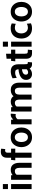

<svg xmlns="http://www.w3.org/2000/svg" viewBox="1919 -2709 800 4678"><g transform="rotate(-90 2319.0 -370.0)"><path d="M51 0V-500H173V0ZM51 -576V-700H173V-576Z M278 0V-500H388L394.5 -420.5L366.5 -439.5Q394 -469.5 431 -488.8Q468 -508 519.5 -508Q606.5 -508 648.8 -450.8Q691 -393.5 691 -302V0H569V-289Q569 -348 549.5 -378Q530 -408 485.5 -408Q447 -408 422 -387.2Q397 -366.5 379 -330.5L400 -399V0Z M815.5 0V-398H752L762 -500H815.5V-606Q815.5 -670.5 852.2 -710.2Q889 -750 962 -750Q984 -750 1002.5 -747.5Q1021 -745 1035.5 -740.5L1025.5 -641Q1019 -643.5 1011 -644.8Q1003 -646 992 -646Q966.5 -646 952 -631Q937.5 -616 937.5 -586V-500H1035.5V-398H937.5V0Z M1312.5 10Q1237 10 1183.5 -25.5Q1130 -61 1101.8 -120Q1073.5 -179 1073.5 -249Q1073.5 -319 1101.8 -378.5Q1130 -438 1183.2 -473.5Q1236.5 -509 1312.5 -509Q1388 -509 1441.8 -473.5Q1495.5 -438 1523.8 -378.5Q1552 -319 1552 -249Q1552 -179 1523.8 -120Q1495.5 -61 1442 -25.5Q1388.5 10 1312.5 10ZM1312.5 -90Q1368 -90 1397.8 -134.5Q1427.5 -179 1427.5 -249Q1427.5 -320 1397.8 -364.5Q1368 -409 1312.5 -409Q1258 -409 1228 -364.5Q1198 -320 1198 -249Q1198 -179 1228 -134.5Q1258 -90 1312.5 -90Z M1629.5 0V-500H1740L1745.5 -447Q1768 -472 1797.5 -490.5Q1827 -509 1865 -509Q1878 -509 1889 -506.5L1880 -385Q1871.5 -388 1862.2 -389Q1853 -390 1842.5 -390Q1814.5 -390 1791.5 -376.8Q1768.5 -363.5 1751.5 -341V0Z M1940.5 0V-500H2044.5L2052.5 -430.5L2031 -441.5Q2058 -470.5 2094.5 -489.2Q2131 -508 2181 -508Q2218.5 -508 2247.5 -496.5Q2276.5 -485 2296.8 -463.5Q2317 -442 2328.5 -412.5L2298 -416Q2320.5 -459.5 2364 -483.8Q2407.5 -508 2464 -508Q2526 -508 2566 -482.2Q2606 -456.5 2625.2 -410Q2644.5 -363.5 2644.5 -301.5V0H2522.5V-289Q2522.5 -347.5 2504 -377.8Q2485.5 -408 2441 -408Q2419.5 -408 2403 -401Q2386.5 -394 2375.5 -380.2Q2364.5 -366.5 2359 -346.8Q2353.5 -327 2353.5 -301.5V0H2231.5V-289Q2231.5 -328 2223.2 -354.8Q2215 -381.5 2196.8 -394.8Q2178.5 -408 2149.5 -408Q2110.5 -408 2085 -387.5Q2059.5 -367 2041.5 -331L2062.5 -402.5V0Z M2850 10Q2812.5 10 2781 -6.8Q2749.5 -23.5 2730.2 -55.8Q2711 -88 2711 -134.5Q2711 -178.5 2729.8 -209.8Q2748.5 -241 2778.8 -261.8Q2809 -282.5 2844 -294.8Q2879 -307 2912.5 -312.5Q2946 -318 2970 -319Q2969 -362 2951.2 -381.5Q2933.5 -401 2889.5 -401Q2857 -401 2827 -391.5Q2797 -382 2760.5 -363L2751 -464Q2793.5 -486 2836.5 -497Q2879.5 -508 2922.5 -508Q2974.5 -508 3012.8 -488.8Q3051 -469.5 3072 -427Q3093 -384.5 3093 -315V-172Q3093 -134.5 3096.2 -117.8Q3099.5 -101 3108 -96.5Q3116.5 -92 3131.5 -92H3147.5L3138 10H3089Q3066 10 3046.2 2.8Q3026.5 -4.5 3011.5 -17.5Q2996.5 -30.5 2987.5 -48Q2963 -21 2928.2 -5.5Q2893.5 10 2850 10ZM2896.5 -85Q2914.5 -85 2934.5 -94.2Q2954.5 -103.5 2971 -121V-235Q2939.5 -232.5 2909.2 -222.5Q2879 -212.5 2859 -193Q2839 -173.5 2839 -143Q2839 -112.5 2854 -98.8Q2869 -85 2896.5 -85Z M3353.5 10Q3311.5 10 3283.5 -7Q3255.5 -24 3241.5 -53.5Q3227.5 -83 3227.5 -121V-398H3164L3175 -500H3227.5V-610L3349.5 -623V-500H3448V-398H3349.5V-162Q3349.5 -133 3354.5 -118Q3359.5 -103 3373.2 -97.5Q3387 -92 3413.5 -92H3448.5L3437.5 10Z M3520.5 0V-500H3642.5V0ZM3520.5 -576V-700H3642.5V-576Z M3968.5 10Q3887 10 3831.5 -25.2Q3776 -60.5 3747.8 -119.2Q3719.5 -178 3719.5 -249Q3719.5 -320.5 3747.5 -379.5Q3775.5 -438.5 3831.8 -473.8Q3888 -509 3972.5 -509Q4008.5 -509 4037.8 -502Q4067 -495 4087.5 -484.5L4078 -385.5Q4059 -395.5 4035.5 -401.8Q4012 -408 3985.5 -408Q3918 -408 3881 -364Q3844 -320 3844 -249Q3844 -182 3881.2 -136Q3918.5 -90 3984.5 -90Q4010.5 -90 4034 -96.8Q4057.5 -103.5 4080 -115.5L4089.5 -15Q4067.5 -4 4035.5 3Q4003.5 10 3968.5 10Z M4373 10Q4297.5 10 4244 -25.5Q4190.5 -61 4162.2 -120Q4134 -179 4134 -249Q4134 -319 4162.2 -378.5Q4190.5 -438 4243.8 -473.5Q4297 -509 4373 -509Q4448.5 -509 4502.2 -473.5Q4556 -438 4584.2 -378.5Q4612.5 -319 4612.5 -249Q4612.5 -179 4584.2 -120Q4556 -61 4502.5 -25.5Q4449 10 4373 10ZM4373 -90Q4428.5 -90 4458.2 -134.5Q4488 -179 4488 -249Q4488 -320 4458.2 -364.5Q4428.5 -409 4373 -409Q4318.5 -409 4288.5 -364.5Q4258.5 -320 4258.5 -249Q4258.5 -179 4288.5 -134.5Q4318.5 -90 4373 -90Z"/></g></svg>

Font: Cabin
Style: Bold
Weight: 700
Width: 4
Designer: Pablo Impallari
Foundry: Pablo Impallari. http://www.impallari.com Igino Marini. http://www.ikern.com
Version: Version 3.001